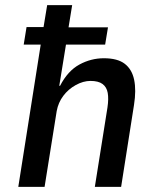

<svg xmlns="http://www.w3.org/2000/svg" viewBox="-20 -725 609 745"><path d="M51 0 138 -552H72L83 -620H149L163 -705H260L246 -619H399L388 -552H236L210 -392H213Q243 -450 288 -474.5Q333 -499 383 -499Q436 -499 464 -477.5Q492 -456 500.5 -415.5Q509 -375 500 -318L450 0H348L397 -308Q402 -342 398 -364.5Q394 -387 378 -399Q362 -411 331 -411Q303 -411 274 -395Q245 -379 225.5 -353Q206 -327 200 -294L153 0Z"/></svg>

Font: Nunito Sans 7pt Condensed SemiBold
Style: Italic
Weight: 600
Width: 3
Italic angle: -9°
Designer: Vernon Adams
Foundry: Vernon Adams
Version: Version 3.101;gftools[0.9.27]